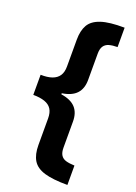

<svg xmlns="http://www.w3.org/2000/svg" viewBox="-164 -781 711 1005"><g transform="rotate(20 191.5 -278.0)"><path d="M348 160Q266 160 219.5 146Q173 132 153.5 100Q134 68 134 15V-133Q134 -165 121.5 -184.5Q109 -204 83 -213Q57 -222 19 -222V-334Q57 -333 82.5 -342Q108 -351 121 -370.5Q134 -390 134 -422V-571Q134 -622 152.5 -654Q171 -686 217.5 -701.5Q264 -717 348 -716V-608Q321 -608 301.5 -602.5Q282 -597 272 -582Q262 -567 262 -540V-394Q262 -345 236 -317Q210 -289 156 -281V-275Q210 -267 236 -239Q262 -211 262 -162V-17Q262 10 271.5 25Q281 40 300 45.5Q319 51 348 52Z"/></g></svg>

Font: Noto Sans SemiCondensed
Style: Regular
Weight: 400
Width: 4
Version: Version 2.013